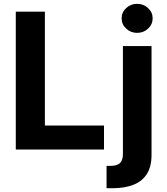

<svg xmlns="http://www.w3.org/2000/svg" viewBox="-20 -789 880 1013"><path d="M63.3 0V-727.5H216.8V-126.8H528.7V0ZM628.5 -545.9H779.5V27.1Q779.7 90.3 754.7 129.2Q729.8 168.2 683.4 186.1Q637 204.1 572.9 204.1H542.2V86.1H561.9Q598.7 86.1 613.5 70.8Q628.3 55.5 628.5 24.8ZM703.5 -615.6Q669.7 -615.6 645.7 -638.1Q621.7 -660.5 621.7 -692.2Q621.7 -724.1 645.7 -746.4Q669.7 -768.8 703.5 -768.8Q737.3 -768.8 761.3 -746.4Q785.4 -724.1 785.4 -692.3Q785.4 -660.5 761.3 -638.1Q737.3 -615.6 703.5 -615.6Z"/></svg>

Font: GitLab Sans
Style: Regular
Weight: 400
Designer: Rasmus Andersson
Foundry: Modifications by GitLab B.V., manufactured by rsms
Version: Version 4.000;git-c8fb6b7